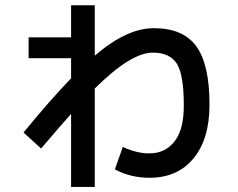

<svg xmlns="http://www.w3.org/2000/svg" viewBox="-20 -659 915 737"><path d="M89.8 -515.6H252.9V-638.7H343.8V-445.3Q467.8 -551.8 571.3 -550.8Q682.6 -550.8 733.4 -481.4Q784.2 -412.1 784.2 -257.8Q784.2 -124 721.7 -49.8Q661.1 23.4 553.7 23.4Q481.4 23.4 420.9 -8.8L451.2 -94.7Q508.8 -69.3 553.7 -70.3Q615.2 -70.3 651.4 -118.2Q686.5 -165 685.5 -257.8Q685.5 -370.1 659.2 -414.1Q631.8 -457 566.4 -457Q482.4 -457 343.8 -319.3V58.6H252.9V-221.7Q220.7 -186.5 137.7 -88.9L70.3 -150.4Q170.9 -273.4 252.9 -358.4V-435.5H89.8Z"/></svg>

Font: RobotoJAA
Style: Medium
Weight: 500
Version: Version 2.05; 2016-11-05